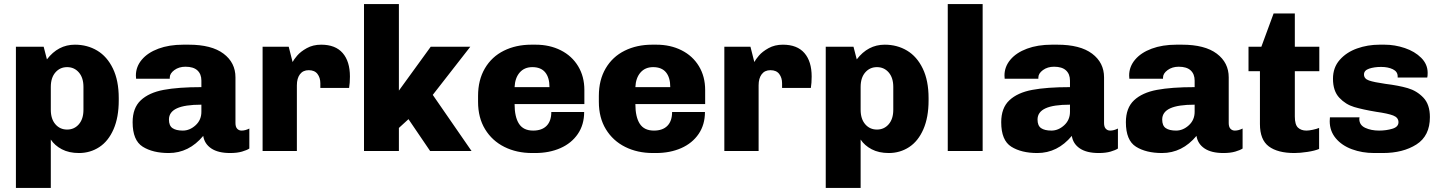

<svg xmlns="http://www.w3.org/2000/svg" viewBox="-20 -740 7060 941"><path d="M562 -259V-248Q562 -165 536.5 -106.5Q511 -48 466.5 -19Q422 10 367 10Q318 10 283 -8.5Q248 -27 229 -56V181H58V-511H194L210 -449Q265 -521 347 -521Q408 -521 456.5 -492Q505 -463 533.5 -404Q562 -345 562 -259ZM229 -314V-202Q229 -157 251.5 -131Q274 -105 309 -105Q344 -105 366.5 -131Q389 -157 389 -202V-314Q389 -359 366.5 -385Q344 -411 309 -411Q274 -411 251.5 -385Q229 -359 229 -314Z M1134 -361V-137Q1134 -118 1142.5 -109Q1151 -100 1164 -100Q1182 -100 1202 -110V-12Q1190 -4 1166 3Q1142 10 1108 10Q1049 10 1015.5 -12.5Q982 -35 976 -74Q906 10 807 10Q729 10 679.5 -21Q630 -52 630 -141Q630 -211 670 -248.5Q710 -286 782 -299.5Q854 -313 967 -313V-345Q967 -377 947.5 -395Q928 -413 889 -413Q857 -413 834.5 -396.5Q812 -380 812 -360V-354H647Q646 -359 646 -370Q646 -413 675 -447.5Q704 -482 756.5 -501.5Q809 -521 878 -521H905Q1017 -521 1075.5 -477Q1134 -433 1134 -361ZM808 -154Q808 -124 825.5 -112Q843 -100 876 -100Q910 -100 938.5 -126Q967 -152 967 -192V-227Q886 -227 847 -209Q808 -191 808 -154Z M1695 -365Q1695 -333 1691 -309H1550V-332Q1550 -359 1536 -377.5Q1522 -396 1493 -396Q1465 -396 1450 -376Q1435 -356 1435 -322V0H1267V-511H1395L1414 -436Q1420 -448 1436.5 -467.5Q1453 -487 1483.5 -504Q1514 -521 1554 -521Q1624 -521 1659.5 -480Q1695 -439 1695 -365Z M1935 -296 2091 -511H2285L2101 -275L2291 0H2088L1982 -156L1935 -113V0H1764V-720H1935Z M2844 -299V-230H2502Q2502 -167 2523.5 -133.5Q2545 -100 2593 -100Q2636 -100 2659 -123.5Q2682 -147 2682 -191H2843Q2843 -129 2812 -83.5Q2781 -38 2726.5 -14Q2672 10 2603 10H2588Q2512 10 2452 -20Q2392 -50 2357.5 -106.5Q2323 -163 2323 -241V-270Q2323 -348 2356.5 -405Q2390 -462 2449.5 -491.5Q2509 -521 2584 -521H2605Q2674 -521 2728.5 -493.5Q2783 -466 2813.5 -415.5Q2844 -365 2844 -299ZM2502 -313H2673Q2673 -360 2652 -385.5Q2631 -411 2589 -411Q2550 -411 2527 -384.5Q2504 -358 2502 -313Z M3436 -299V-230H3094Q3094 -167 3115.5 -133.5Q3137 -100 3185 -100Q3228 -100 3251 -123.5Q3274 -147 3274 -191H3435Q3435 -129 3404 -83.5Q3373 -38 3318.5 -14Q3264 10 3195 10H3180Q3104 10 3044 -20Q2984 -50 2949.5 -106.5Q2915 -163 2915 -241V-270Q2915 -348 2948.5 -405Q2982 -462 3041.5 -491.5Q3101 -521 3176 -521H3197Q3266 -521 3320.5 -493.5Q3375 -466 3405.5 -415.5Q3436 -365 3436 -299ZM3094 -313H3265Q3265 -360 3244 -385.5Q3223 -411 3181 -411Q3142 -411 3119 -384.5Q3096 -358 3094 -313Z M3958 -365Q3958 -333 3954 -309H3813V-332Q3813 -359 3799 -377.5Q3785 -396 3756 -396Q3728 -396 3713 -376Q3698 -356 3698 -322V0H3530V-511H3658L3677 -436Q3683 -448 3699.5 -467.5Q3716 -487 3746.5 -504Q3777 -521 3817 -521Q3887 -521 3922.5 -480Q3958 -439 3958 -365Z M4531 -259V-248Q4531 -165 4505.5 -106.5Q4480 -48 4435.5 -19Q4391 10 4336 10Q4287 10 4252 -8.5Q4217 -27 4198 -56V181H4027V-511H4163L4179 -449Q4234 -521 4316 -521Q4377 -521 4425.5 -492Q4474 -463 4502.5 -404Q4531 -345 4531 -259ZM4198 -314V-202Q4198 -157 4220.5 -131Q4243 -105 4278 -105Q4313 -105 4335.5 -131Q4358 -157 4358 -202V-314Q4358 -359 4335.5 -385Q4313 -411 4278 -411Q4243 -411 4220.5 -385Q4198 -359 4198 -314Z M4796 -720V0H4625V-720Z M5391 -361V-137Q5391 -118 5399.5 -109Q5408 -100 5421 -100Q5439 -100 5459 -110V-12Q5447 -4 5423 3Q5399 10 5365 10Q5306 10 5272.5 -12.5Q5239 -35 5233 -74Q5163 10 5064 10Q4986 10 4936.5 -21Q4887 -52 4887 -141Q4887 -211 4927 -248.5Q4967 -286 5039 -299.5Q5111 -313 5224 -313V-345Q5224 -377 5204.5 -395Q5185 -413 5146 -413Q5114 -413 5091.5 -396.5Q5069 -380 5069 -360V-354H4904Q4903 -359 4903 -370Q4903 -413 4932 -447.5Q4961 -482 5013.5 -501.5Q5066 -521 5135 -521H5162Q5274 -521 5332.5 -477Q5391 -433 5391 -361ZM5065 -154Q5065 -124 5082.5 -112Q5100 -100 5133 -100Q5167 -100 5195.5 -126Q5224 -152 5224 -192V-227Q5143 -227 5104 -209Q5065 -191 5065 -154Z M6002 -361V-137Q6002 -118 6010.5 -109Q6019 -100 6032 -100Q6050 -100 6070 -110V-12Q6058 -4 6034 3Q6010 10 5976 10Q5917 10 5883.5 -12.5Q5850 -35 5844 -74Q5774 10 5675 10Q5597 10 5547.5 -21Q5498 -52 5498 -141Q5498 -211 5538 -248.5Q5578 -286 5650 -299.5Q5722 -313 5835 -313V-345Q5835 -377 5815.5 -395Q5796 -413 5757 -413Q5725 -413 5702.5 -396.5Q5680 -380 5680 -360V-354H5515Q5514 -359 5514 -370Q5514 -413 5543 -447.5Q5572 -482 5624.5 -501.5Q5677 -521 5746 -521H5773Q5885 -521 5943.5 -477Q6002 -433 6002 -361ZM5676 -154Q5676 -124 5693.5 -112Q5711 -100 5744 -100Q5778 -100 5806.5 -126Q5835 -152 5835 -192V-227Q5754 -227 5715 -209Q5676 -191 5676 -154Z M6326 -674V-511H6446V-391H6326V-169Q6326 -129 6341.5 -114.5Q6357 -100 6383 -100Q6395 -100 6414 -104Q6433 -108 6445 -113V-10Q6424 -1 6387.5 4.5Q6351 10 6324 10Q6242 10 6198.5 -22.5Q6155 -55 6155 -132V-391H6099V-511H6162L6222 -674Z M6977 -383Q6977 -367 6975 -360H6830V-366Q6830 -389 6806.5 -400.5Q6783 -412 6749 -412Q6715 -412 6690 -403.5Q6665 -395 6665 -375Q6665 -354 6689.5 -345.5Q6714 -337 6770 -329Q6835 -321 6879.5 -308Q6924 -295 6956 -261.5Q6988 -228 6988 -166Q6988 -74 6922 -32Q6856 10 6757 10H6715Q6656 10 6606 -8.5Q6556 -27 6526.5 -62.5Q6497 -98 6497 -146Q6497 -158 6498 -165H6643Q6642 -162 6642 -157Q6642 -127 6671 -113.5Q6700 -100 6739 -100Q6774 -100 6804 -109Q6834 -118 6834 -141Q6834 -164 6808 -174Q6782 -184 6725 -192Q6659 -203 6617 -215.5Q6575 -228 6544 -261Q6513 -294 6513 -354Q6513 -409 6546 -446.5Q6579 -484 6631 -502.5Q6683 -521 6741 -521H6766Q6816 -521 6865 -504.5Q6914 -488 6945.5 -456.5Q6977 -425 6977 -383Z"/></svg>

Font: Chivo ExtraBold
Style: Regular
Weight: 800
Designer: Hector Gatti
Foundry: Omnibus-Type
Version: Version 1.007